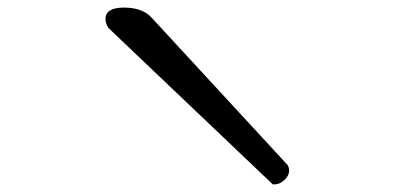

<svg xmlns="http://www.w3.org/2000/svg" viewBox="-20 -580 1040 506"><path d="M258 -530Q258 -560 307 -560Q356 -560 380 -533L738 -145Q742 -138 742 -131Q742 -117 729.5 -105.5Q717 -94 703 -94H699L265 -507Q258 -520 258 -530Z"/></svg>

Font: NaniFont Regular
Style: Regular
Weight: 400
Designer: Nanigashitei
Version: Version 1.036